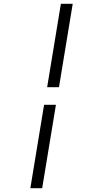

<svg xmlns="http://www.w3.org/2000/svg" viewBox="-20 -843 540 1006"><path d="M227 -386 299 -823H361L289 -386ZM139 143 211 -294H273L201 143Z"/></svg>

Font: Iosevka Light Oblique
Style: Regular
Weight: 300
Italic angle: -9°
Monospace: yes
Designer: Belleve Invis
Foundry: Belleve Invis
Version: Version 32.5.0; ttfautohint (v1.8.4)